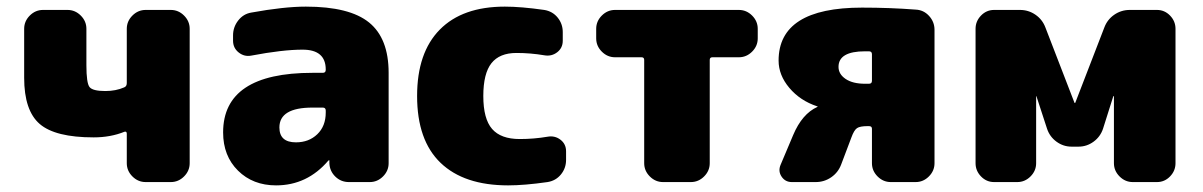

<svg xmlns="http://www.w3.org/2000/svg" viewBox="-20 -550 3634 580"><path d="M496 -520Q519 -520 536 -503Q553 -486 553 -463V-57Q553 -34 536 -17Q519 0 496 0H420Q397 0 380 -17Q363 -34 363 -57V-146Q363 -154 356 -152Q314 -135 263 -135Q147 -135 100 -175.5Q53 -216 53 -315V-463Q53 -486 70 -503Q87 -520 110 -520H184Q207 -520 224 -503Q241 -486 241 -463V-353Q241 -299 250.5 -287Q260 -275 298 -275Q330 -275 355 -286Q363 -289 363 -299V-463Q363 -486 380 -503Q397 -520 420 -520Z M964 -210V-216Q964 -225 955 -225H924Q824 -225 824 -165Q824 -120 874 -120Q913 -120 938.5 -144.5Q964 -169 964 -210ZM904 -530Q1036 -530 1095 -482Q1154 -434 1154 -330V-57Q1154 -34 1137 -17Q1120 0 1097 0H1034Q1010 0 993 -16.5Q976 -33 975 -57V-65Q975 -66 974 -66Q973 -66 972 -65Q908 10 814 10Q744 10 699 -34.5Q654 -79 654 -150Q654 -330 924 -330H955Q964 -330 964 -339V-340Q964 -400 894 -400Q834 -400 739 -382Q718 -378 701 -391.5Q684 -405 684 -427V-443Q684 -468 699.5 -488Q715 -508 739 -512Q838 -530 904 -530Z M1634 -137Q1656 -141 1673 -128Q1690 -115 1690 -93V-67Q1690 -42 1674.5 -23Q1659 -4 1634 0Q1564 10 1515 10Q1382 10 1311 -58Q1240 -126 1240 -260Q1240 -391 1308.5 -460.5Q1377 -530 1505 -530Q1554 -530 1624 -520Q1649 -516 1664.5 -497Q1680 -478 1680 -453V-427Q1680 -405 1663 -392Q1646 -379 1624 -383Q1583 -390 1540 -390Q1489 -390 1464.5 -359Q1440 -328 1440 -260Q1440 -191 1466.5 -160.5Q1493 -130 1550 -130Q1593 -130 1634 -137Z M2212 -520Q2235 -520 2252 -503Q2269 -486 2269 -463V-434Q2269 -411 2252 -394Q2235 -377 2212 -377H2132Q2124 -377 2124 -369V-57Q2124 -34 2107 -17Q2090 0 2067 0H1983Q1960 0 1943 -17Q1926 -34 1926 -57V-369Q1926 -377 1918 -377H1838Q1815 -377 1798 -394Q1781 -411 1781 -434V-463Q1781 -486 1798 -503Q1815 -520 1838 -520Z M2614 -306V-386Q2614 -395 2605 -395H2593Q2513 -395 2513 -348Q2513 -326 2534.5 -311.5Q2556 -297 2593 -297H2605Q2614 -297 2614 -306ZM2746 -521Q2770 -520 2786.5 -502Q2803 -484 2803 -460V-57Q2803 -34 2786 -17Q2769 0 2746 0H2671Q2648 0 2631 -17Q2614 -34 2614 -57V-161Q2614 -169 2605 -169H2601Q2578 -169 2569 -163Q2560 -157 2552 -135L2521 -53Q2512 -29 2491 -14.5Q2470 0 2444 0H2372Q2352 0 2341 -16.5Q2330 -33 2338 -52L2376 -142Q2403 -206 2449 -227L2450 -228Q2450 -229 2448 -229Q2397 -246 2364.5 -284.5Q2332 -323 2332 -367Q2332 -527 2584 -527Q2668 -527 2746 -521Z M3475 -520Q3498 -520 3514.5 -503Q3531 -486 3531 -463V-57Q3531 -34 3514.5 -17Q3498 0 3475 0H3402Q3379 0 3362 -17Q3345 -34 3345 -57V-259L3344 -260L3343 -259L3312 -161Q3304 -137 3283.5 -122Q3263 -107 3238 -107H3217Q3192 -107 3171.5 -122Q3151 -137 3143 -161L3111 -259L3110 -260V-259V-57Q3110 -34 3093 -17Q3076 0 3053 0H2983Q2960 0 2943.5 -17Q2927 -34 2927 -57V-463Q2927 -486 2943.5 -503Q2960 -520 2983 -520H3061Q3087 -520 3108 -505.5Q3129 -491 3138 -467L3226 -239H3227H3228L3316 -467Q3325 -491 3346 -505.5Q3367 -520 3393 -520Z"/></svg>

Font: Rounded Mplus 1c Black
Style: Regular
Weight: 900
Version: Version 1.059.20150529